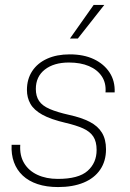

<svg xmlns="http://www.w3.org/2000/svg" viewBox="-20 -747 525 777"><path d="M215 10Q168 10 132 -2Q96 -14 72 -36.5Q48 -59 36.5 -90.5Q25 -122 27 -161H62Q59 -118 77.5 -87Q96 -56 131.5 -39.5Q167 -23 214 -23Q298 -23 334.5 -55.5Q371 -88 371 -140Q371 -174 357.5 -194.5Q344 -215 316 -227.5Q288 -240 245 -250Q185 -264 151 -283Q117 -302 103 -327Q89 -352 89 -383Q89 -427 110.5 -459.5Q132 -492 171 -509.5Q210 -527 262 -527Q319 -527 360 -507.5Q401 -488 423.5 -453.5Q446 -419 444 -373H407Q410 -411 392 -438Q374 -465 340 -479.5Q306 -494 259 -494Q198 -494 161.5 -465.5Q125 -437 125 -387Q125 -358 138 -338.5Q151 -319 181 -306Q211 -293 260 -282Q310 -271 343 -254Q376 -237 392.5 -210Q409 -183 409 -143Q409 -95 385.5 -60.5Q362 -26 318.5 -8Q275 10 215 10ZM263 -591 359 -727H402L295 -591Z"/></svg>

Font: Mona Sans
Style: Italic
Weight: 200
Italic angle: -11.6951°
Designer: Deni Anggara
Foundry: GitHub
Version: Version 2.000